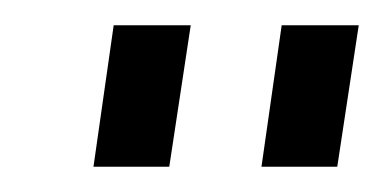

<svg xmlns="http://www.w3.org/2000/svg" viewBox="-20 -744 304 152"><path d="M131 -724 114 -612H54L70 -724ZM264 -724 247 -612H187L203 -724Z"/></svg>

Font: Pathway Extreme SemiCondensed ExtraLight
Style: Italic
Weight: 250
Width: 4
Italic angle: -8°
Version: Version 1.001;gftools[0.9.26]